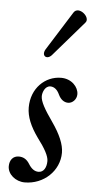

<svg xmlns="http://www.w3.org/2000/svg" viewBox="-52 -722 372 767"><g transform="rotate(5 134.0 -338.5)"><path d="M141 -503 263 -644C283 -666 231 -710 212 -680L114 -524C98 -497 122 -482 141 -503ZM77 13C153 13 215 -45 215 -118C215 -151 198 -191 165 -238C132 -285 115 -315 115 -336C115 -352 125 -378 146 -378C161 -378 174 -368 183 -348C192 -329 206 -319 222 -319C239 -319 256 -335 256 -356C256 -385 228 -416 186 -416C122 -416 67 -364 67 -287C67 -250 83 -212 113 -170C144 -129 160 -100 160 -80C160 -54 149 -34 128 -34C112 -34 99 -44 88 -62C77 -80 63 -88 45 -88C22 -88 8 -71 8 -46C8 -14 40 13 77 13Z"/></g></svg>

Font: Junicode Two Beta SemiCondensed Medium
Style: Italic
Weight: 500
Width: 4
Italic angle: -10°
Version: Version 1.063